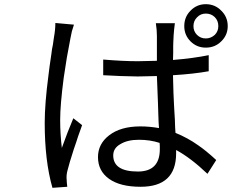

<svg xmlns="http://www.w3.org/2000/svg" viewBox="-20 -859 1110 919"><path d="M245 -749 334 -741Q333 -739 324 -709Q318 -682 317 -675Q299 -586 285 -487Q268 -357 268 -285Q268 -218 276 -151Q303 -227 331 -293L373 -260Q357 -216 353 -204Q350 -194 346.5 -183.5Q343 -173 339 -161.5Q335 -150 333 -144Q311 -76 303 -43Q297 -21 299 0Q299 10 300 17L301 26L302 35L231 40Q194 -89 194 -271Q194 -362 212 -499Q216 -535 226 -601L229 -624L233 -644L238 -679Q245 -717 245 -749ZM745 -145V-159L744 -175Q698 -190 645 -190Q590 -190 556 -169Q522 -150 522 -115Q522 -38 640 -38Q745 -38 745 -145ZM979 -595V-518Q907 -505 808 -499Q810 -404 813 -355L815 -320L817 -287Q818 -244 820 -223Q879 -199 928 -164Q965 -139 1015 -93L973 -27Q892 -104 823 -141V-125Q823 35 653 35Q555 35 502 -3Q449 -41 449 -107Q449 -170 502 -211Q557 -254 652 -254Q695 -254 741 -246Q739 -270 738 -305L737 -336L736 -368Q734 -410 731 -495L685 -494L639 -493Q617 -493 557 -495L516 -497L474 -499V-574Q568 -566 640 -566L686 -567L731 -568V-687Q731 -715 726 -748H817Q813 -718 811 -689Q811 -684 810.5 -676.5Q810 -669 809.5 -657.5Q809 -646 809 -637V-605L808 -572Q906 -580 979 -595ZM1008 -692Q1025 -709 1025 -734Q1025 -760 1008 -777Q991 -794 965 -794Q940 -794 923 -776Q906 -759 906 -734Q906 -709 923 -692Q940 -675 965 -675Q989 -675 1008 -692ZM1039 -808Q1070 -778 1070 -734Q1070 -691 1039 -661Q1009 -631 965 -631Q922 -631 892 -661Q862 -691 862 -734Q862 -778 892 -808Q922 -839 965 -839Q1009 -839 1039 -808Z"/></svg>

Font: Source Han Sans Regular
Style: Regular
Weight: 400
Designer: Ryoko NISHIZUKA  (kana & ideographs); Paul D. Hunt (Latin, Greek & Cyrillic); Wenlong ZHANG  (bopomofo); Sandoll Communi
Foundry: Adobe Systems Incorporated
Version: Version 1.00 January 18, 2024, initial release